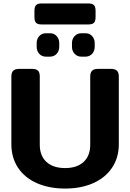

<svg xmlns="http://www.w3.org/2000/svg" viewBox="-20 -1080 756 1115"><path d="M180 -981V-1017Q180 -1040 189 -1050Q198 -1060 222 -1060H493Q517 -1060 526 -1050Q535 -1040 535 -1017V-981Q535 -958 526 -948Q517 -938 493 -938H222Q198 -938 189 -948Q180 -958 180 -981ZM193 -808V-830Q193 -854 208 -870.5Q223 -887 247 -887H270Q294 -887 309 -870.5Q324 -854 324 -830V-808Q324 -784 309 -767.5Q294 -751 270 -751H247Q223 -751 208 -767.5Q193 -784 193 -808ZM398 -808V-830Q398 -854 413.5 -870.5Q429 -887 452 -887H476Q500 -887 515 -870.5Q530 -854 530 -830V-808Q530 -784 515 -767.5Q500 -751 476 -751H452Q429 -751 413.5 -767.5Q398 -784 398 -808ZM46 -243V-636Q46 -658 56.5 -669Q67 -680 91 -680H166Q191 -680 201 -669.5Q211 -659 211 -636V-240Q211 -175 250 -139.5Q289 -104 358 -104Q427 -104 465.5 -139.5Q504 -175 504 -240V-636Q504 -658 514.5 -669Q525 -680 549 -680H624Q649 -680 659.5 -669Q670 -658 670 -636V-243Q670 -164 630.5 -105.5Q591 -47 520.5 -16Q450 15 358 15Q266 15 195 -16Q124 -47 85 -105.5Q46 -164 46 -243Z"/></svg>

Font: Mitr Medium
Style: Regular
Weight: 500
Designer: Thanarat Vachiruckul
Foundry: Cadson Demak
Version: Version 1.002